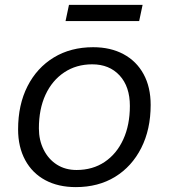

<svg xmlns="http://www.w3.org/2000/svg" viewBox="-20 -753 690 785"><path d="M290 12Q218 12 165 -16.5Q112 -45 83 -98.5Q54 -152 54 -224Q54 -325 92.5 -400.5Q131 -476 200 -518Q269 -560 361 -560Q432 -560 485 -531.5Q538 -503 567 -450Q596 -397 596 -324Q596 -224 557.5 -148Q519 -72 450.5 -30Q382 12 290 12ZM293 -58Q359 -58 408 -91Q457 -124 484 -183Q511 -242 511 -320Q511 -399 469 -444.5Q427 -490 357 -490Q292 -490 242.5 -457Q193 -424 166 -365.5Q139 -307 139 -228Q139 -180 158.5 -141Q178 -102 212.5 -80Q247 -58 293 -58ZM248 -667 262 -733H563L549 -667Z"/></svg>

Font: Azeret Mono Thin Light
Style: Italic
Weight: 300
Italic angle: -12°
Version: Version 1.002